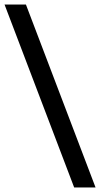

<svg xmlns="http://www.w3.org/2000/svg" viewBox="-83 -772 466 844"><path d="M-63 -752H31L337 52H243Z"/></svg>

Font: Pathway Extreme 8pt Thin 12pt
Style: Bold Italic
Weight: 700
Italic angle: -8°
Version: Version 1.001;gftools[0.9.26]